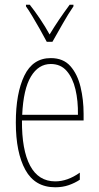

<svg xmlns="http://www.w3.org/2000/svg" viewBox="-20 -849 420 813"><path d="M195 -603Q248 -603 278 -569Q308 -535 321 -481Q334 -427 334 -367V-339H73Q72 -214 107.5 -147.5Q143 -81 214 -81Q266 -81 318 -118V-88Q297 -74 271 -65Q245 -56 214 -56Q128 -56 87.5 -129.5Q47 -203 47 -330Q47 -454 83 -528.5Q119 -603 195 -603ZM195 -578Q143 -578 111 -525Q79 -472 74 -363H310Q311 -422 299.5 -470.5Q288 -519 262.5 -548.5Q237 -578 195 -578ZM178 -672Q165 -697 148.5 -726Q132 -755 116.5 -781Q101 -807 90 -822V-829H106Q126 -804 149 -770Q172 -736 190 -703Q210 -736 230 -765.5Q250 -795 275 -829H291V-822Q269 -790 245.5 -748.5Q222 -707 202 -672Z"/></svg>

Font: Noto Sans Malayalam UI ExtraCondensed Thin
Style: Regular
Weight: 100
Width: 2
Designer: Jelle Bosma - Monotype Design Team
Foundry: Monotype Imaging Inc.
Version: Version 2.104; ttfautohint (v1.8.4.7-5d5b)